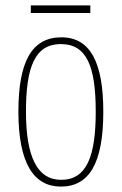

<svg xmlns="http://www.w3.org/2000/svg" viewBox="-20 -680 450 710"><path d="M94 -632H314V-660H94ZM205 10C308 10 362 -73 362 -267C362 -449 314 -542 207 -542C97 -542 48 -451 48 -267C48 -76 105 10 205 10ZM206 -15C117 -15 76 -102 76 -267C76 -434 110 -517 205 -517C301 -517 334 -434 334 -267C334 -103 301 -15 206 -15Z"/></svg>

Font: Noto Serif Devanagari ExtraCondensed Thin
Style: Regular
Weight: 100
Width: 2
Designer: Universal Thirst, Indian Type Foundry and the Monotype Design Team
Foundry: Monotype Imaging Inc.
Version: Version 2.004